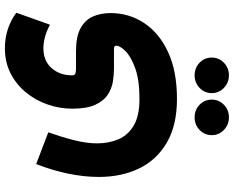

<svg xmlns="http://www.w3.org/2000/svg" viewBox="-104 -375 933 765"><g transform="rotate(-90 362.5 7.5)"><path d="M374 384.8Q374 356 394.8 336.2Q415.5 316.4 444.8 316.4Q474.6 316.4 495.1 336.2Q515.6 356 515.6 384.8Q515.6 413.1 495.1 433.1Q474.6 453.1 444.8 453.1Q415.5 453.1 394.8 433.1Q374 413.1 374 384.8ZM206.5 384.8Q206.5 356 227.3 336.2Q248 316.4 277.3 316.4Q307.1 316.4 327.6 336.2Q348.1 356 348.1 384.8Q348.1 413.1 327.6 433.1Q307.1 453.1 277.3 453.1Q248 453.1 227.3 433.1Q206.5 413.1 206.5 384.8ZM350.6 246.1Q245.6 246.1 176.5 205.6Q107.4 165 73.7 95Q40 24.9 40 -64.5Q40 -124 53.2 -187.7Q66.4 -251.5 91.3 -314.9L217.8 -266.6Q199.2 -213.9 186.5 -164.1Q173.8 -114.3 173.8 -71.8Q173.8 -25.9 189.9 12.5Q206.1 50.8 244.6 73.7Q283.2 96.7 350.6 96.7Q425.8 96.7 472.7 79.8Q519.5 63 541.3 41Q563 19 563 3.9Q563 -4.9 550.3 -4.9H471.2Q448.2 -4.9 420.9 -9Q393.6 -13.2 368.7 -29.1Q343.8 -44.9 327.9 -78.6Q312 -112.3 312 -170.9Q312 -222.2 328.9 -270Q345.7 -317.9 377.2 -356.2Q408.7 -394.5 453.1 -417Q497.6 -439.5 552.2 -439.5Q632.3 -439.5 694.3 -394L646.5 -259.8Q619.6 -274.4 595.7 -280.3Q571.8 -286.1 553.2 -286.1Q502.4 -286.1 473.6 -253.4Q444.8 -220.7 444.8 -171.4Q444.8 -160.6 453.1 -158.4Q461.4 -156.2 471.2 -156.2H540.5Q598.6 -156.2 631.8 -138.4Q665 -120.6 679 -89.4Q692.9 -58.1 692.9 -18.1Q692.9 54.7 653.6 114.7Q614.3 174.8 538.1 210.4Q461.9 246.1 350.6 246.1Z"/></g></svg>

Font: Vazirmatn RD Black
Style: Regular
Weight: 900
Designer: Saber Rastikerdar
Foundry: Saber Rastikerdar
Version: Version 32.102